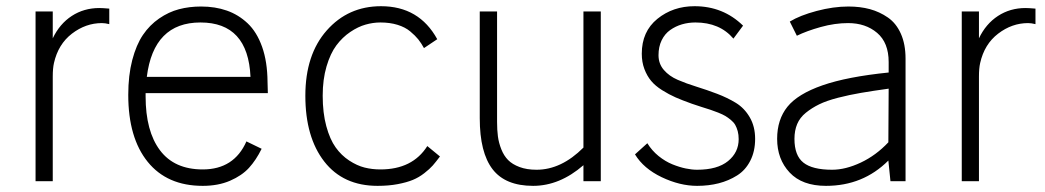

<svg xmlns="http://www.w3.org/2000/svg" viewBox="-20 -587 3386 622"><path d="M301.8 -561Q311.5 -561 334 -559.1V-508.8Q320.3 -512.2 310.1 -512.2Q257.8 -512.2 213.1 -478Q168.5 -443.8 154.8 -382.8Q150.9 -365.7 150.9 -338.9V0H95.2V-549.8H150.9V-462.9Q173.3 -509.8 212.6 -535.4Q252 -561 301.8 -561Z M636.7 -38.1Q738.3 -38.1 778.3 -128.9L827.6 -105Q809.6 -68.4 786.6 -43.2Q763.7 -18.1 725.3 -1.5Q687 15.1 636.7 15.1Q521.5 15.1 458.5 -62.7Q395.5 -140.6 395.5 -279.8Q395.5 -342.8 408.4 -392.3Q421.4 -441.9 443.1 -473.9Q464.8 -505.9 495.6 -527.1Q526.4 -548.3 559.8 -557.1Q593.3 -565.9 631.3 -565.9Q677.2 -565.9 714.8 -552.7Q752.4 -539.6 782.2 -511.5Q812 -483.4 829.1 -435.3Q846.2 -387.2 846.7 -321.8L847.7 -285.2H451.7V-274.9Q451.7 -162.1 498.3 -100.1Q544.9 -38.1 636.7 -38.1ZM629.4 -514.2Q477.5 -514.2 455.6 -337.9H791.5Q783.7 -514.2 629.4 -514.2Z M1214.4 -566.9Q1337.9 -566.9 1396.5 -460L1353.5 -431.2Q1344.7 -447.3 1335 -459.5Q1325.2 -471.7 1308.8 -485.4Q1292.5 -499 1267.8 -506.6Q1243.2 -514.2 1212.4 -514.2Q1188.5 -514.2 1164.3 -507.3Q1140.1 -500.5 1114.7 -483.4Q1089.4 -466.3 1069.8 -440.2Q1050.3 -414.1 1037.8 -371.8Q1025.4 -329.6 1025.4 -276.9Q1025.4 -221.2 1037.1 -178.2Q1048.8 -135.3 1067.4 -109.4Q1085.9 -83.5 1111.3 -66.9Q1136.7 -50.3 1161.1 -44.2Q1185.5 -38.1 1212.4 -38.1Q1316.4 -38.1 1364.3 -113.8L1405.3 -80.1Q1392.1 -62.5 1382.1 -51Q1372.1 -39.6 1354.5 -25.9Q1336.9 -12.2 1317.4 -4.2Q1297.9 3.9 1268.6 9.5Q1239.3 15.1 1203.1 15.1Q1091.8 15.1 1030.5 -63.7Q969.2 -142.6 969.2 -276.9Q969.2 -410.2 1038.6 -488.5Q1107.9 -566.9 1214.4 -566.9Z M1870.1 -549.8H1926.3V0H1870.1V-51.8Q1793 15.1 1707 15.1Q1617.2 15.1 1575.7 -38.8Q1534.2 -92.8 1534.2 -204.1V-549.8H1590.3V-191.9Q1590.3 -166 1593 -145.3Q1595.7 -124.5 1604 -103.5Q1612.3 -82.5 1626 -68.6Q1639.6 -54.7 1663.1 -45.9Q1686.5 -37.1 1718.3 -37.1Q1798.3 -37.1 1870.1 -108.9Z M2387.2 -503.9 2356 -461.9Q2311.5 -514.2 2232.9 -514.2Q2210 -514.2 2189.2 -508.1Q2168.5 -502 2151.1 -489.7Q2133.8 -477.5 2123.5 -456.5Q2113.3 -435.5 2113.3 -408.2Q2113.3 -380.4 2130.6 -360.4Q2147.9 -340.3 2175.5 -328.4Q2203.1 -316.4 2236.3 -306.2Q2269.5 -295.9 2303 -283.2Q2336.4 -270.5 2364 -253.7Q2391.6 -236.8 2408.9 -207Q2426.3 -177.2 2426.3 -137.2Q2426.3 -96.7 2410.6 -66.2Q2395 -35.6 2367.9 -18.6Q2340.8 -1.5 2308.3 6.8Q2275.9 15.1 2238.3 15.1Q2182.6 15.1 2123.8 -12.9Q2064.9 -41 2037.1 -86.9L2077.1 -123Q2091.8 -99.1 2113.5 -81.5Q2135.3 -64 2158.2 -54.7Q2181.2 -45.4 2201.2 -41.3Q2221.2 -37.1 2238.3 -37.1Q2304.2 -37.1 2338.6 -65.2Q2373 -93.3 2373 -136.2Q2373 -150.4 2369.9 -162.1Q2366.7 -173.8 2361.8 -182.4Q2356.9 -190.9 2347.4 -198.7Q2337.9 -206.5 2329.6 -211.4Q2321.3 -216.3 2306.6 -222.2Q2292 -228 2281.5 -231.4Q2271 -234.9 2252.2 -240.7Q2233.4 -246.6 2221.2 -251Q2189.9 -262.2 2168.7 -271.5Q2147.5 -280.8 2125 -294.9Q2102.5 -309.1 2089.4 -325Q2076.2 -340.8 2067.6 -363.3Q2059.1 -385.7 2059.1 -413.1Q2059.1 -484.9 2109.6 -525.9Q2160.2 -566.9 2230 -566.9Q2322.8 -566.9 2387.2 -503.9Z M2728.5 -565.9Q2766.6 -565.9 2798.1 -557.4Q2829.6 -548.8 2856.4 -530.3Q2883.3 -511.7 2898.4 -477.8Q2913.6 -443.8 2913.6 -397V0H2864.7L2857.9 -66.9Q2775.9 15.1 2655.8 15.1Q2578.6 15.1 2538.1 -28.1Q2497.6 -71.3 2497.6 -137.2Q2497.6 -199.7 2531 -241.2Q2564.5 -282.7 2644.3 -310.5Q2724.1 -338.4 2858.9 -352.1V-386.2Q2858.9 -448.7 2821.5 -480.5Q2784.2 -512.2 2727.5 -512.2Q2684.6 -512.2 2638.9 -499.5Q2593.3 -486.8 2561.5 -471.2L2538.6 -517.1Q2571.3 -537.1 2625.5 -551.5Q2679.7 -565.9 2728.5 -565.9ZM2675.8 -37.1Q2719.2 -37.1 2768.6 -60.3Q2817.9 -83.5 2857.9 -126L2858.9 -299.8Q2806.2 -292.5 2769 -286.1Q2731.9 -279.8 2694.8 -270.3Q2657.7 -260.7 2633.8 -249Q2609.9 -237.3 2590.6 -221.7Q2571.3 -206.1 2562.5 -185.1Q2553.7 -164.1 2553.7 -137.2Q2553.7 -83 2582.8 -60.1Q2611.8 -37.1 2675.8 -37.1Z M3302.2 -561Q3312 -561 3334.5 -559.1V-508.8Q3320.8 -512.2 3310.5 -512.2Q3258.3 -512.2 3213.6 -478Q3168.9 -443.8 3155.3 -382.8Q3151.4 -365.7 3151.4 -338.9V0H3095.7V-549.8H3151.4V-462.9Q3173.8 -509.8 3213.1 -535.4Q3252.4 -561 3302.2 -561Z"/></svg>

Font: Stilu Light
Style: Regular
Weight: 300
Designer: Genilson Lima Santos
Foundry: Genilson Lima Santos
Version: Version 1.200;PS 001.200;hotconv 1.0.88;makeotf.lib2.5.64775